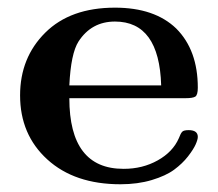

<svg xmlns="http://www.w3.org/2000/svg" viewBox="-20 -473 567 499"><path d="M32.2 -225.1Q32.2 -323.2 97.7 -388.2Q163.1 -453.1 278.8 -453.1Q381.8 -453.1 438 -398.9Q494.1 -342.8 494.1 -245.1Q494.1 -226.1 487.5 -221.9Q481 -217.8 461.9 -217.8H160.2Q160.2 -34.2 300.8 -34.2Q301.3 -34.2 301.8 -34.2Q350.6 -34.2 389.9 -56.2Q429.2 -78.1 444.8 -113.8Q449.7 -127 453.9 -130.9Q458 -134.8 470.2 -134.8Q494.1 -134.8 494.1 -117.2Q494.1 -110.4 488.5 -97.7Q482.9 -85 468.5 -66.4Q454.1 -47.9 432.6 -32Q411.1 -16.1 374.5 -5.1Q337.9 5.9 293 5.9Q173.8 5.9 103 -58.6Q32.2 -123 32.2 -225.1ZM160.2 -251H398.9Q394 -417 278.8 -417Q217.8 -417 184.1 -365.2Q164.1 -334 160.2 -251Z"/></svg>

Font: CMU Serif
Style: Bold
Weight: 700
Version: Version 0.7.0